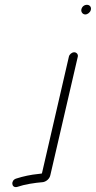

<svg xmlns="http://www.w3.org/2000/svg" viewBox="-20 -677 398 797"><path d="M266 -442 154 43C151 44 146 44 140 45C108 48 76 55 48 64C23 71 27 105 51 99C83 88 123 82 159 79C173 76 186 65 189 50L303 -442C305 -451 298 -460 288 -460C278 -460 268 -451 266 -442ZM318 -639C315 -628 323 -617 334 -617C344 -617 355 -626 357 -636C360 -647 353 -657 341 -657C330 -657 321 -650 318 -639Z"/></svg>

Font: Electronic
Style: SeLtIt
Weight: 300
Version: Version 1.011